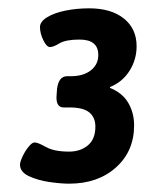

<svg xmlns="http://www.w3.org/2000/svg" viewBox="-20 -785 350 461"><path d="M146 -344Q126 -344 98.5 -348Q71 -352 49.5 -362Q28 -372 28 -390Q28 -396 34 -409Q40 -422 48.5 -432.5Q57 -443 63 -443Q71 -443 90.5 -432Q110 -421 146 -421Q173 -421 191 -436Q209 -451 209 -481Q209 -503 194.5 -515Q180 -527 147 -527H133Q113 -527 116 -558L117 -572Q121 -602 141 -602H150Q180 -602 198 -616Q216 -630 216 -653Q216 -690 171 -690Q138 -690 123 -681Q108 -672 100 -672Q92 -672 84 -688.5Q76 -705 76 -720Q76 -733 93 -743.5Q110 -754 137 -759.5Q164 -765 194 -765Q247 -765 277.5 -740.5Q308 -716 308 -674Q308 -642 291 -615Q274 -588 244 -576V-574Q274 -562 288 -538Q302 -514 302 -484Q302 -422 258.5 -383Q215 -344 146 -344Z"/></svg>

Font: Asap ExtraBold
Style: Italic
Weight: 800
Italic angle: -6°
Designer: Pablo Cosgaya
Foundry: Omnibus-Type
Version: Version 3.001; ttfautohint (v1.8.4.7-5d5b)